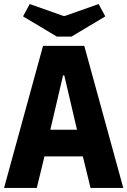

<svg xmlns="http://www.w3.org/2000/svg" viewBox="-31 -930 630 950"><path d="M-11 0 182 -703H386L579 0H417L379 -156H189L151 0ZM218 -288H350L287 -557H281ZM250 -749 83 -849 116 -910 283 -851H290L457 -910L490 -849L323 -749Z"/></svg>

Font: Ruda SemiBold
Style: Bold
Weight: 900
Designer: Mariela Monsalve and Angelina Sanchez
Foundry: Mariela Monsalve and Angelina Sanchez
Version: Version 2.000